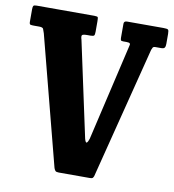

<svg xmlns="http://www.w3.org/2000/svg" viewBox="-84 -824 818 903"><g transform="rotate(10 325.0 -372.5)"><path d="M373 -177.5 479.5 -635Q483.5 -646.5 480.5 -650.8Q477.5 -655 464 -655H448Q439 -655 437 -658.5Q435 -662 435 -671.5V-737Q435 -750 450 -750H624Q641.5 -750 645.8 -746.5Q650 -743 650 -726.5V-678.5Q650 -666.5 646.2 -660.8Q642.5 -655 630 -655H603Q592.5 -655 589.8 -650.2Q587 -645.5 584.5 -638.5L424 -7Q421 0 418 2.5Q415 5 404.5 5H256.5Q244.5 5 240.5 0.5Q236.5 -4 233.5 -12.5L74 -627.5Q69.5 -639.5 67 -647.2Q64.5 -655 46.5 -655H22Q12 -655 6 -656.2Q0 -657.5 0 -669.5V-730Q0 -742 3 -746Q6 -750 17.5 -750H293.5Q309 -750 310.8 -745.8Q312.5 -741.5 312.5 -726.5V-677Q312.5 -662.5 309 -658.8Q305.5 -655 292 -655H276.5Q255.5 -655 252 -649.8Q248.5 -644.5 253.5 -629L351.5 -173Q357 -153 362.5 -157Q368 -161 373 -177.5Z"/></g></svg>

Font: Besley* Condensed
Style: Bold
Weight: 700
Width: 3
Designer: Owen Earl
Foundry: indestructible type*
Version: Version 3.000; ttfautohint (v1.8.3)